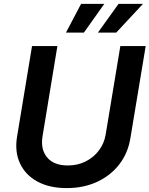

<svg xmlns="http://www.w3.org/2000/svg" viewBox="-20 -967 777 998"><path d="M327.1 10.7Q236.3 10.7 173.8 -23.7Q111.3 -58.1 83.5 -118.7Q55.7 -179.2 68.8 -257.3L146.5 -727.5H278.3L201.2 -259.3Q189.9 -190.9 224.9 -148.9Q259.8 -106.9 332.5 -106.9Q384.3 -106.9 426 -128.2Q467.8 -149.4 494.9 -186Q522 -222.7 529.3 -268.1L605.5 -727.5H737.3L657.7 -248.5Q645 -170.4 599.6 -112.1Q554.2 -53.7 484.1 -21.5Q414.1 10.7 327.1 10.7ZM584 -797.4H488.8L596.2 -946.8H723.1ZM416 -797.4H322.8L401.4 -946.8H522Z"/></svg>

Font: Inter Semi Bold
Style: Italic
Weight: 600
Italic angle: -9.39999°
Designer: Rasmus Andersson
Foundry: rsms
Version: Version 4.000;git-3c8e0fc